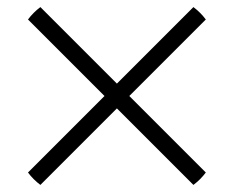

<svg xmlns="http://www.w3.org/2000/svg" viewBox="-20 -636 660 542"><path d="M561 -581 94 -114Q74 -129 59 -149L526 -616Q546 -601 561 -581ZM94 -616 561 -149Q546 -129 526 -114L59 -581Q74 -601 94 -616Z"/></svg>

Font: Poltawski Nowy
Style: Bold
Weight: 700
Designer: Adam Pótawski, Mateusz Machalski, Borys Kosmynka, Ania Wieluska
Foundry: Capitalics.wtf
Version: Version 1.001;gftools[0.9.25]